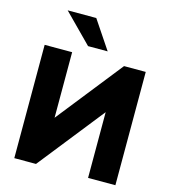

<svg xmlns="http://www.w3.org/2000/svg" viewBox="-133 -1048 1025 1154"><g transform="rotate(15 379.0 -470.5)"><path d="M64 0V-705H235V-297L558 -705H693V0H523V-409L199 0ZM318 -765 144 -941H322L440 -765Z"/></g></svg>

Font: Nunito Sans Black
Style: Regular
Weight: 900
Designer: Vernon Adams
Foundry: Vernon Adams
Version: Version 3.006; ttfautohint (v1.8.3)